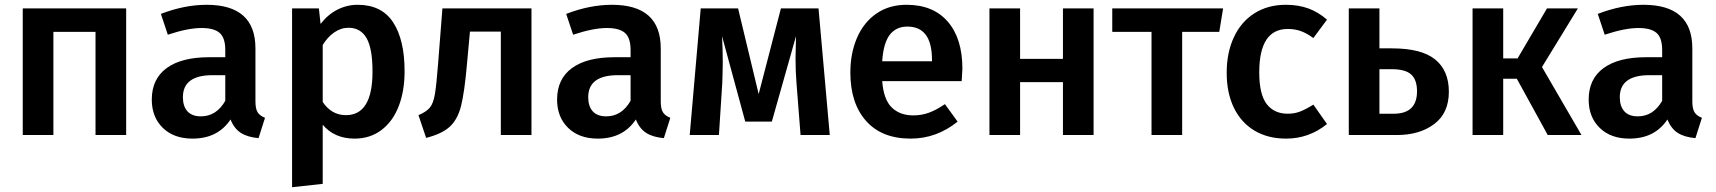

<svg xmlns="http://www.w3.org/2000/svg" viewBox="-20 -564 7167 802"><path d="M379 -431H203V0H75V-529H507V0H379Z M1087 -72 1060 13Q1014 9 986 -9Q958 -27 943 -65Q890 15 784 15Q706 15 660 -30Q614 -75 614 -148Q614 -234 676 -279.5Q738 -325 854 -325H921V-355Q921 -406 897.5 -426.5Q874 -447 822 -447Q765 -447 681 -419L652 -506Q751 -544 843 -544Q1047 -544 1047 -362V-140Q1047 -109 1056.5 -94.5Q1066 -80 1087 -72ZM921 -143V-250H868Q744 -250 744 -158Q744 -120 763 -99Q782 -78 819 -78Q884 -78 921 -143Z M1670 -266Q1670 -184 1645.5 -120.5Q1621 -57 1573.5 -21Q1526 15 1461 15Q1377 15 1328 -43V204L1200 218V-529H1312L1319 -464Q1350 -504 1390 -524Q1430 -544 1474 -544Q1574 -544 1622 -471Q1670 -398 1670 -266ZM1536 -265Q1536 -362 1511 -405Q1486 -448 1436 -448Q1404 -448 1376 -428.5Q1348 -409 1328 -376V-138Q1365 -83 1425 -83Q1536 -83 1536 -265Z M2200 -529V0H2072V-432H1943L1930 -290Q1920 -178 1906 -122Q1892 -66 1859.5 -35.5Q1827 -5 1760 12L1728 -83Q1761 -97 1775.5 -114.5Q1790 -132 1796.5 -170Q1803 -208 1810 -299L1828 -529Z M2780 -72 2753 13Q2707 9 2679 -9Q2651 -27 2636 -65Q2583 15 2477 15Q2399 15 2353 -30Q2307 -75 2307 -148Q2307 -234 2369 -279.5Q2431 -325 2547 -325H2614V-355Q2614 -406 2590.5 -426.5Q2567 -447 2515 -447Q2458 -447 2374 -419L2345 -506Q2444 -544 2536 -544Q2740 -544 2740 -362V-140Q2740 -109 2749.5 -94.5Q2759 -80 2780 -72ZM2614 -143V-250H2561Q2437 -250 2437 -158Q2437 -120 2456 -99Q2475 -78 2512 -78Q2577 -78 2614 -143Z M3446 0H3324L3307 -217Q3303 -265 3303 -321Q3303 -345 3305 -413L3204 -56H3093L2996 -413Q2999 -358 2999 -306Q2999 -275 2997 -217L2983 0H2861L2907 -529H3063L3149 -171L3242 -529H3399Z M3997 -225H3665Q3671 -148 3705 -115Q3739 -82 3795 -82Q3830 -82 3861 -93.5Q3892 -105 3927 -129L3980 -56Q3892 15 3784 15Q3663 15 3597.5 -59Q3532 -133 3532 -261Q3532 -342 3560 -406.5Q3588 -471 3641 -507.5Q3694 -544 3767 -544Q3878 -544 3939 -473.5Q4000 -403 4000 -277Q4000 -267 3997 -225ZM3873 -314Q3873 -453 3770 -453Q3723 -453 3696.5 -418.5Q3670 -384 3665 -308H3873Z M4420 -221H4241V0H4113V-529H4241V-318H4420V-529H4548V0H4420Z M5073 -431H4918V0H4790V-431H4626V-529H5089Z M5523 -482 5466 -405Q5439 -425 5414 -434Q5389 -443 5359 -443Q5240 -443 5240 -262Q5240 -170 5271 -129.5Q5302 -89 5359 -89Q5387 -89 5410.5 -98Q5434 -107 5466 -127L5523 -46Q5448 15 5352 15Q5276 15 5220 -18.5Q5164 -52 5134 -114Q5104 -176 5104 -260Q5104 -344 5134 -408.5Q5164 -473 5220 -508.5Q5276 -544 5351 -544Q5403 -544 5444.5 -529Q5486 -514 5523 -482Z M6032 -181Q6032 -92 5971 -46Q5910 0 5815 0H5614V-529H5742V-362H5794Q5918 -362 5975 -315.5Q6032 -269 6032 -181ZM5899 -183Q5899 -230 5875 -252.5Q5851 -275 5793 -275H5742V-89H5802Q5899 -89 5899 -183Z M6421 -284 6586 0H6445L6316 -235H6259V0H6131V-529H6259V-320H6319L6442 -529H6571Z M7089 -72 7062 13Q7016 9 6988 -9Q6960 -27 6945 -65Q6892 15 6786 15Q6708 15 6662 -30Q6616 -75 6616 -148Q6616 -234 6678 -279.5Q6740 -325 6856 -325H6923V-355Q6923 -406 6899.5 -426.5Q6876 -447 6824 -447Q6767 -447 6683 -419L6654 -506Q6753 -544 6845 -544Q7049 -544 7049 -362V-140Q7049 -109 7058.5 -94.5Q7068 -80 7089 -72ZM6923 -143V-250H6870Q6746 -250 6746 -158Q6746 -120 6765 -99Q6784 -78 6821 -78Q6886 -78 6923 -143Z"/></svg>

Font: Fira Sans Medium
Style: Regular
Weight: 500
Designer: bBox Type GmbH & Carrois Corporate GbR & Edenspiekermann AG
Foundry: bBox Type GmbH & Carrois Corporate GbR & Edenspiekermann AG
Version: Version 4.301